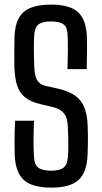

<svg xmlns="http://www.w3.org/2000/svg" viewBox="-20 -828 454 855"><path d="M208.5 7.5Q123.5 7.5 86 -26.5Q48.5 -60.5 45.5 -139Q45 -166 44.8 -190Q44.5 -214 45.2 -238.5Q46 -263 47.5 -290.5H131.5Q129.5 -247.5 129.2 -207.2Q129 -167 131.5 -126.5Q133.5 -94.5 151 -81.2Q168.5 -68 208 -68Q246 -68 262.8 -81.2Q279.5 -94.5 282 -126.5Q284 -148 284.2 -172Q284.5 -196 283.8 -220Q283 -244 282 -265Q280.5 -303 265.5 -322.5Q250.5 -342 218 -350.5L157.5 -365Q115 -375.5 90.8 -395.2Q66.5 -415 56 -448.2Q45.5 -481.5 44 -531.5Q43.5 -562.5 43.8 -595.5Q44 -628.5 44.5 -662.5Q46 -714.5 63 -746.2Q80 -778 115.5 -792.8Q151 -807.5 208 -807.5Q290.5 -807.5 327.5 -773.8Q364.5 -740 367 -662Q368 -631.5 367.5 -595.2Q367 -559 366 -520H280.5Q282 -564 282.2 -601.2Q282.5 -638.5 281 -674Q280 -706.5 263 -719.5Q246 -732.5 207.5 -732.5Q169 -732.5 152 -719.5Q135 -706.5 132.5 -674Q130.5 -637.5 130.8 -603.2Q131 -569 132.5 -531.5Q134 -491.5 145 -471.8Q156 -452 183 -445.5L239 -433Q287 -422 315.2 -401.5Q343.5 -381 356.2 -347.8Q369 -314.5 370.5 -265Q371.5 -245.5 371.5 -223.5Q371.5 -201.5 371.2 -180Q371 -158.5 370 -139Q367 -60.5 329.8 -26.5Q292.5 7.5 208.5 7.5Z"/></svg>

Font: Big Shoulders Text Thin Medium
Style: Regular
Weight: 500
Version: Version 2.002